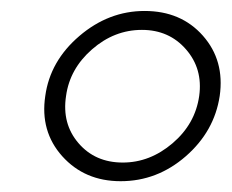

<svg xmlns="http://www.w3.org/2000/svg" viewBox="-20 -776 425 352"><path d="M201.2 -443.8Q135.3 -443.8 94.2 -489.5Q53.2 -535.2 63 -600.1Q71.8 -664.1 125.5 -710Q179.2 -755.9 245.1 -755.9Q312 -755.9 352.1 -710.4Q392.1 -665 382.8 -600.1Q373 -535.2 320.6 -489.5Q268.1 -443.8 201.2 -443.8ZM205.1 -478Q254.9 -478 296.4 -513.4Q337.9 -548.8 345.2 -600.1Q352.1 -649.9 321 -685.5Q290 -721.2 240.2 -721.2Q189.5 -721.2 148.7 -685.5Q107.9 -649.9 101.1 -600.1Q93.3 -549.3 123.8 -513.7Q154.3 -478 205.1 -478Z"/></svg>

Font: Oakes Grotesk
Style: Light Italic
Weight: 300
Designer: Samuel Oakes
Foundry: Samuel Oakes
Version: Version 1.0 | wf-rip DC20170320